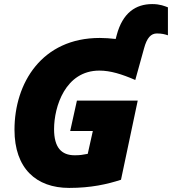

<svg xmlns="http://www.w3.org/2000/svg" viewBox="-20 -911 843 941"><path d="M319 10C426 10 505 -8 573 -30L655 -418H357L324 -269H435L410 -157C384 -152 372 -150 346 -150C281 -150 245 -188 245 -278C245 -388 300 -565 467 -565C521 -565 576 -548 643 -519L686 -674C700 -726 720 -747 749 -747C773 -747 788 -743 803 -738V-875C787 -881 765 -891 726 -891C645 -891 581 -848 552 -739L547 -720C520 -723 494 -725 469 -725C185 -725 51 -504 51 -275C51 -86 157 10 319 10Z"/></svg>

Font: Noto Sans UI Black
Style: Italic
Weight: 900
Italic angle: -372°
Designer: Monotype Design Team
Foundry: Monotype Imaging Inc.
Version: Version 1.901